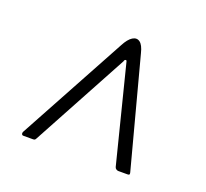

<svg xmlns="http://www.w3.org/2000/svg" viewBox="-80 -635 636 593"><g transform="rotate(20 238.0 -338.5)"><path d="M270 -463Q269 -468 265.5 -467Q262 -466 261 -461L90 -145Q88 -141 86 -140Q84 -139 80 -139H49Q45 -139 43.5 -142.5Q42 -146 44 -150L237 -505Q249 -528 262 -536Q275 -544 286 -536Q297 -528 303 -503L398 -145Q399 -141 398 -139Q397 -137 392 -137H362Q358 -137 354.5 -139.5Q351 -142 350 -146Z"/></g></svg>

Font: Libre Franklin Thin Thin
Style: Italic
Weight: 250
Italic angle: -8°
Version: Version 3.000